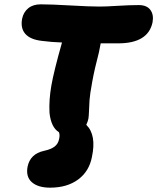

<svg xmlns="http://www.w3.org/2000/svg" viewBox="-20 -677 719 877"><path d="M209 180.2Q153.8 180.2 125.5 155.3Q97.2 130.4 106 84Q118.2 25.9 180.2 12.2Q213.4 4.9 229.5 -7.6Q245.6 -20 250 -42Q254.4 -62 249 -73.2Q212.9 -95.7 206.1 -162.1Q203.1 -220.2 214.6 -286.1Q226.1 -352.1 263.2 -482.9Q215.8 -484.4 171.9 -490.2Q118.7 -496.1 95.7 -522.2Q72.8 -548.3 81.1 -591.8Q87.4 -621.6 109.1 -639.4Q130.9 -657.2 166 -657.2Q213.4 -657.2 301.5 -652.1Q389.6 -647 435.1 -647Q463.4 -647 517.6 -650.4Q571.8 -653.8 613.8 -653.8Q650.9 -653.8 667 -631.6Q683.1 -609.4 676.8 -575.2Q656.7 -479 520 -479H439.9Q438.5 -468.8 432.1 -439Q412.1 -362.8 401.4 -304.2Q390.6 -245.6 388.9 -219.2Q387.2 -192.9 386.5 -169.4Q385.7 -146 383.8 -134.8Q381.3 -122.1 374 -106.9Q421.4 -61 399.9 40Q387.2 106 336.7 143.1Q286.1 180.2 209 180.2Z"/></svg>

Font: Shantell Sans Irregular Bouncy
Style: Italic
Weight: 800
Italic angle: -11.31°
Designer: Stephen Nixon, Anya Danilova, Shantell Martin
Foundry: Arrow Type
Version: Version 1.006;[9816181b4]